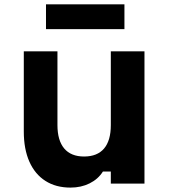

<svg xmlns="http://www.w3.org/2000/svg" viewBox="-20 -851 790 890"><path d="M649.7 0H493.7V-55.9H457.1Q434.8 -20.6 395.4 -1Q356.1 18.6 306.8 18.6Q239.1 18.6 190.6 -12.4Q142 -43.3 116.1 -101.8Q90.3 -160.2 90.3 -241.1V-613.1H246.3V-271.1Q246.3 -200 277.7 -162.7Q309.1 -125.5 369.7 -125.5Q430.8 -125.5 462.3 -162.4Q493.7 -199.3 493.7 -271.1V-613.1H649.7ZM193.2 -831H556.8V-716.1H193.2Z"/></svg>

Font: Martian Mono VF sWd Rg
Style: Regular
Weight: 400
Width: 6
Monospace: yes
Designer: Roman Shamin
Foundry: Evil Martians
Version: Version 1.100